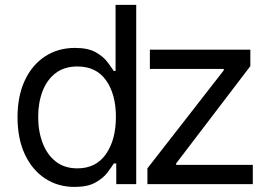

<svg xmlns="http://www.w3.org/2000/svg" viewBox="-20 -747 1098 779"><path d="M282.7 11.4Q214.5 11.4 162.3 -23.3Q110.1 -57.9 80.6 -121.3Q51.1 -184.7 51.1 -271.3Q51.1 -357.2 80.6 -420.5Q110.1 -483.7 162.6 -518.1Q215.2 -552.6 284.1 -552.6Q337.4 -552.6 368.4 -535Q399.5 -517.4 416 -495.2Q432.5 -473 441.8 -458.8H448.9V-727.3H532.7V0H451.7V-83.8H441.8Q432.5 -68.9 415.5 -46.3Q398.4 -23.8 366.8 -6.2Q335.2 11.4 282.7 11.4ZM1005.7 0H578.1V-63.9L887.8 -461.6V-467.3H588.1V-545.5H995.7V-478.7L694.6 -83.8V-78.1H1005.7ZM294 -63.9Q369.7 -63.9 410 -122Q450.3 -180 450.3 -272.7Q450.3 -364.3 410.5 -420.8Q370.7 -477.3 294 -477.3Q240.8 -477.3 205.4 -450.1Q170.1 -422.9 152.5 -376.6Q134.9 -330.3 134.9 -272.7Q134.9 -214.5 152.9 -167.1Q170.8 -119.7 206.1 -91.8Q241.5 -63.9 294 -63.9Z"/></svg>

Font: Linik Sans
Style: Regular
Weight: 400
Designer: Rasmus Andersson (font), Marc Monis (original base), Kil Hyung-jin (Pretendard portions), Cristiano Sobral (main changes
Foundry: rsms
Version: Version 3.018;May 31, 2022;FontCreator 14.0.0.2814 64-bit; t